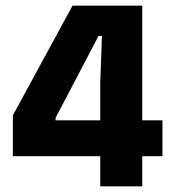

<svg xmlns="http://www.w3.org/2000/svg" viewBox="-20 -659 611 679"><path d="M483 0H334.5V-366L340.5 -532H328.5L176.5 -242V-180L117 -233.5H554.5V-106.5H25.5V-251L236.5 -639H483Z"/></svg>

Font: Anek Malayalam Medium
Style: Bold
Weight: 700
Version: Version 1.003